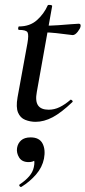

<svg xmlns="http://www.w3.org/2000/svg" viewBox="-20 -481 346 777"><path d="M124 12Q102 12 82 4Q62 -4 53 -25.5Q44 -47 51 -87L91 -306Q97 -340 91.5 -350Q86 -360 57 -360Q53 -360 53.5 -367Q54 -374 57 -374Q101 -374 129.5 -399.5Q158 -425 173 -459Q174 -462 183 -461Q192 -460 191 -456L129 -109Q122 -72 134 -54.5Q146 -37 177 -37Q200 -37 221.5 -47.5Q243 -58 265 -77Q267 -79 271.5 -75Q276 -71 273 -68Q228 -25 193 -6.5Q158 12 124 12ZM274 -339Q272 -339 253 -341.5Q234 -344 207.5 -347Q181 -350 154 -350L156 -377Q187 -377 216 -379Q245 -381 267.5 -383Q290 -385 299 -385Q304 -385 305.5 -381.5Q307 -378 306 -374Q305 -366 294.5 -352.5Q284 -339 274 -339ZM67 275Q63 277 59.5 272.5Q56 268 60 265Q83 250 98 232.5Q113 215 117 195Q122 172 115.5 161.5Q109 151 100 149L132 134Q133 155 124 165Q115 175 96 175Q69 175 57.5 156.5Q46 138 49 118Q52 99 65.5 87Q79 75 104 75Q139 75 152 99.5Q165 124 158 161Q151 196 126 225Q101 254 67 275Z"/></svg>

Font: Cormorant SemiBold
Style: Italic
Weight: 600
Italic angle: -10°
Designer: Christian Thalmann (Catharsis Fonts)
Foundry: Catharsis Fonts
Version: Version 4.000